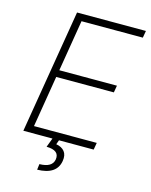

<svg xmlns="http://www.w3.org/2000/svg" viewBox="-134 -812 855 1090"><g transform="rotate(15 294.0 -267.0)"><path d="M59.7 0 180.4 -727.3H585.2L578.1 -686.1H217.7L168 -384.6H506.7L499.6 -343.4H160.9L111.2 -41.2H480.1L473 0ZM231.9 -2.8H270.2L259.9 25.6Q293 30.9 309.5 51.7Q326 72.4 320 108.3Q306.1 191.1 192.5 193.2L196.7 159.4Q271.7 158.4 279.8 109.4Q288 54.7 210.6 53.6Z"/></g></svg>

Font: Inter Extra Light  BETA
Style: Italic
Weight: 200
Italic angle: 9.39999°
Designer: Rasmus Andersson
Foundry: rsms
Version: Version 3.011;git-f93a4a705